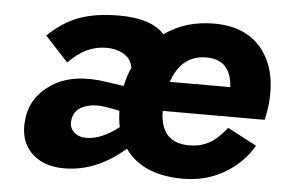

<svg xmlns="http://www.w3.org/2000/svg" viewBox="-43 -569 936 636"><g transform="rotate(5 425.0 -250.5)"><path d="M847 -251Q844 -230 839 -208H500Q501 -102 597 -102Q615 -102 630.5 -105.5Q646 -109 661.5 -117Q677 -125 691 -138Q705 -151 721 -171L818 -120Q782 -59 721 -24.5Q660 10 586 10Q451 10 393 -73Q298 10 191 10Q119 10 79.5 -31.5Q40 -73 49 -143Q58 -218 127.5 -261.5Q197 -305 309 -287L364 -279Q371 -313 384 -341Q379 -371 354.5 -385.5Q330 -400 296 -400Q227 -400 171 -340L94 -423Q141 -469 195.5 -489.5Q250 -510 329 -510Q437 -510 480 -461Q550 -511 645 -511Q753 -511 807 -440.5Q861 -370 847 -251ZM629 -397Q546 -397 515 -306H716Q711 -397 629 -397ZM201 -151Q198 -127 213.5 -112Q229 -97 256 -97Q305 -97 363 -142Q358 -165 357 -196L331 -201Q284 -211 255.5 -204Q227 -197 215 -183.5Q203 -170 201 -151Z"/></g></svg>

Font: Orkney
Style: BoldItalic
Weight: 700
Designer: Samuel Oakes and Alfredo Marco Pradil
Foundry: Alfredo Marco Pradil
Version: 1.0; ttfautohint (v1.5)